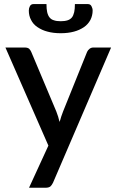

<svg xmlns="http://www.w3.org/2000/svg" viewBox="-20 -740 562 930"><path d="M432.1 -509.8H518.1L236.8 145Q231.4 156.2 224.1 163.1Q216.3 169.4 200.2 169.4H120.6L214.4 -34.7L6.3 -509.8H100.1Q113.8 -509.8 121.1 -503.9Q127.4 -497.6 131.3 -488.8L252.9 -199.7L261.7 -174.8Q263.2 -170.4 265.1 -161.9Q267.1 -153.3 268.6 -149.4Q270 -153.8 272.7 -162.1Q275.4 -170.4 276.4 -174.8Q279.3 -184.6 285.6 -200.2L401.9 -488.8Q405.8 -497.6 414.1 -503.9Q421.9 -509.8 432.1 -509.8ZM273.9 -637.2Q293.9 -637.2 307.1 -641.6Q319.8 -645.5 328.1 -655.3Q335.4 -664.1 339.4 -681.2Q342.8 -696.3 342.8 -720.2H405.8Q417.5 -720.2 422.9 -710.4Q428.7 -699.7 428.7 -689Q428.7 -665 418 -643.6Q406.2 -622.1 387.2 -608.9Q364.7 -593.8 338.4 -586.9Q310.1 -579.1 273.9 -579.1Q237.8 -579.1 210 -586.9Q184.1 -593.3 161.1 -608.9Q140.6 -622.6 130.4 -643.6Q119.6 -663.6 119.6 -689Q119.6 -700.7 125 -710.4Q130.4 -720.2 142.1 -720.2H205.1Q205.1 -696.3 208.5 -681.2Q212.4 -664.6 220.2 -655.3Q228.5 -645 241.7 -641.6Q253.9 -637.2 273.9 -637.2Z"/></svg>

Font: Lato-SemiBold
Style: Regular
Weight: 500
Designer: Lukasz Dziedzic with Adam Twardoch and Botio Nikoltchev
Foundry: tyPoland Lukasz Dziedzic
Version: ""